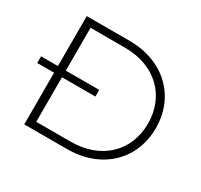

<svg xmlns="http://www.w3.org/2000/svg" viewBox="-147 -888 1123 1075"><g transform="rotate(30 414.5 -350.0)"><path d="M125 -700C125 -700 402 -700 402 -700C624 -700 774 -554 774 -350C774 -146 624 0 402 0C402 0 125 0 125 0C125 0 125 -334 125 -334C125 -334 16 -334 16 -334C16 -334 16 -377 16 -377C16 -377 125 -377 125 -377C125 -377 125 -700 125 -700ZM176 -46C176 -46 398 -46 398 -46C596 -46 723 -172 723 -350C723 -528 596 -654 398 -654C398 -654 176 -654 176 -654C176 -654 176 -377 176 -377C176 -377 392 -377 392 -377C392 -377 392 -334 392 -334C392 -334 176 -334 176 -334C176 -334 176 -46 176 -46Z"/></g></svg>

Font: TamingNoise
Style: Regular
Weight: 500
Designer: Julieta Ulanovsky
Foundry: Julieta Ulanovsky
Version: ""